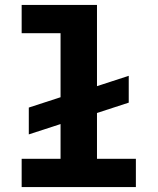

<svg xmlns="http://www.w3.org/2000/svg" viewBox="-20 -760 640 780"><path d="M68 -115H226V-256L97 -214V-323L226 -365V-625H68V-740H374V-410L503 -452V-343L374 -301V-115H532V0H68Z"/></svg>

Font: Lilex Nerd Font
Style: Bold
Weight: 700
Designer: Mike Abbink, Paul van der Laan, Pieter van Rosmalen, Mikhael Khrustik
Foundry: Mikhael Khrustik
Version: Version 2.400; ttfautohint (v1.8.4.7-5d5b);Nerd Fonts 3.3.0